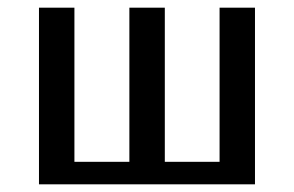

<svg xmlns="http://www.w3.org/2000/svg" viewBox="-20 -480 766 500"><path d="M81.5 -460H173.8V-58.6H316.9V-460H409.2V-58.6H551.8V-460H644V0H81.5Z"/></svg>

Font: Federov2
Style: Regular
Weight: 400
Designer: Olexa M. Volochay | Cyreal.org
Foundry: Olexa M. Volochay | Cyreal.org
Version: Version 1.000